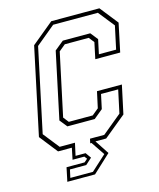

<svg xmlns="http://www.w3.org/2000/svg" viewBox="-127 -790 875 1054"><g transform="rotate(-15 310.5 -263.0)"><path d="M123 174.5 139.5 96H242L260.5 80L249 65H182L195.5 0H117L36 -103L141 -597L266 -700H539.5L621 -597L587 -436H445.5L465 -528L441 -558.5H305L268 -528L192 -172L216 -141.5H352L389 -172L409 -264H550.5L516 -103L390.5 0H329.5L382 80L280.5 174.5ZM144.5 158H273L358.5 80L306.5 3H299L304.5 -22H385.5L496 -113L524 -243.5H426.5L409 -162L357.5 -119.5H202L168 -162L248 -538.5L299.5 -580.5H455.5L489 -538.5L471.5 -457H569.5L597.5 -587.5L525 -678.5H271L161 -587.5L60 -113L132 -22H219L203.5 48.5H260.5L283 80L247 112.5H154.5Z"/></g></svg>

Font: Tourney Expanded ExtraLight
Style: Italic
Weight: 200
Width: 7
Italic angle: -12°
Designer: Tyler Finck
Foundry: Etcetera Type Co
Version: Version 1.010; ttfautohint (v1.8.3)